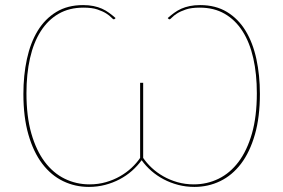

<svg xmlns="http://www.w3.org/2000/svg" viewBox="-20 -727 1114 755"><path d="M639.5 -656Q652 -667 665 -676.5Q678 -686 693 -692.8Q708 -699.5 726.2 -703.2Q744.5 -707 767 -707Q828 -707 872.5 -680Q917 -653 945.8 -605.8Q974.5 -558.5 988.2 -494.8Q1002 -431 1002 -357.5Q1002 -266 982.2 -197.5Q962.5 -129 927.8 -83.2Q893 -37.5 846 -14.8Q799 8 744.5 8Q711 8 680.5 0Q650 -8 623.5 -22Q597 -36 575 -55.2Q553 -74.5 537 -97Q520.5 -74.5 498.8 -55.2Q477 -36 450.5 -22Q424 -8 393.5 0Q363 8 329.5 8Q275 8 228 -14.8Q181 -37.5 146.2 -83.2Q111.5 -129 91.8 -197.5Q72 -266 72 -357.5Q72 -431 85.8 -494.8Q99.5 -558.5 128.2 -605.8Q157 -653 201.5 -680Q246 -707 307 -707Q329.5 -707 347.8 -703.2Q366 -699.5 381 -692.8Q396 -686 409 -676.5Q422 -667 434.5 -656L431.5 -653Q429.5 -651 427.5 -651Q424.5 -651 417.8 -658.2Q411 -665.5 397.8 -674Q384.5 -682.5 363 -689.8Q341.5 -697 308.5 -697Q252.5 -697 210.5 -672.8Q168.5 -648.5 140.2 -604.2Q112 -560 98 -498Q84 -436 84 -360.5Q84 -269.5 103.2 -202.2Q122.5 -135 156 -90.5Q189.5 -46 234.8 -24Q280 -2 332 -2Q366.5 -2 396.8 -10.8Q427 -19.5 452.2 -34Q477.5 -48.5 497.5 -67.2Q517.5 -86 531 -106V-401.5H543V-106Q556.5 -86 576.5 -67.2Q596.5 -48.5 621.8 -34Q647 -19.5 677.2 -10.8Q707.5 -2 742 -2Q794 -2 839.2 -24Q884.5 -46 918 -90.5Q951.5 -135 970.8 -202.2Q990 -269.5 990 -360.5Q990 -436 976 -498Q962 -560 933.8 -604.2Q905.5 -648.5 863.5 -672.8Q821.5 -697 765.5 -697Q732.5 -697 711 -689.8Q689.5 -682.5 676.2 -674Q663 -665.5 656.2 -658.2Q649.5 -651 646.5 -651Q644.5 -651 642.5 -653Z"/></svg>

Font: Lato Hairline
Style: Regular
Weight: 100
Designer: Lukasz Dziedzic
Foundry: tyPoland Lukasz Dziedzic
Version: Version 2.007; 2014-02-27